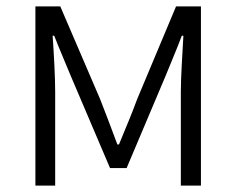

<svg xmlns="http://www.w3.org/2000/svg" viewBox="-20 -582 740 602"><path d="M91 -562V0H153V-295C153 -341 149 -413 145 -470H150C166 -428 185 -386 201 -346L325 -55H377L500 -346C516 -386 534 -427 550 -470H555C552 -413 547 -341 547 -295V0H610V-562H532L410 -271C393 -224 372 -176 353 -129H348C331 -176 312 -224 294 -271L169 -562Z"/></svg>

Font: Kawkab Mono Light
Style: Regular
Weight: 300
Monospace: yes
Designer: Abdullah Arif
Foundry: Abdullah Arif
Version: Version 1.000;PS 000.500;hotconv 1.0.88;makeotf.lib2.5.64775